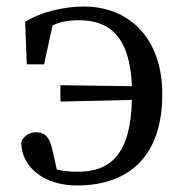

<svg xmlns="http://www.w3.org/2000/svg" viewBox="-20 -554 567 588"><path d="M62 -357H115L141 -476C163 -487 188 -492 222 -492C311 -492 378 -447 384 -290L165 -293V-243L384 -248C380 -81 318 -28 218 -28C194 -28 174 -30 154 -35L140 -97C132 -132 119 -149 90 -149C69 -149 51 -136 45 -118C46 -38 120 14 215 14C383 14 477 -84 477 -265C477 -441 372 -534 237 -534C177 -534 106 -518 57 -487Z"/></svg>

Font: Source Han Serif JP Medium
Style: Regular
Weight: 500
Designer: Ryoko NISHIZUKA 西塚涼子 (kana & ideographs); Frank Grießhammer (Latin, Greek & Cyrillic); Wenlong ZHANG 张文龙 (bopomofo); San
Foundry: Adobe Systems Incorporated
Version: Version 1.001;PS 1.001;hotconv 16.6.54;makeotf.lib2.5.65590